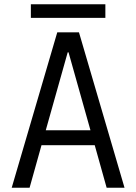

<svg xmlns="http://www.w3.org/2000/svg" viewBox="-20 -882 640 902"><path d="M35 0 249 -730H351L565 0H481L425 -200H175L119 0ZM195 -270H405L302 -636H298ZM125 -798V-862H475V-798Z"/></svg>

Font: M PLUS Code Latin 60
Style: Regular
Weight: 400
Width: 7
Monospace: yes
Designer: Coji Morishita
Foundry: UNDERFOREST DESIGN
Version: Version 1.005; ttfautohint (v1.8.3)